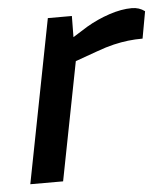

<svg xmlns="http://www.w3.org/2000/svg" viewBox="-43 -550 510 589"><g transform="rotate(-5 212.0 -255.5)"><path d="M27 0 125 -503H199L198 -417L176 -424L243 -466Q277 -486 314.5 -498.5Q352 -511 384 -511Q407 -511 424 -498L409 -415Q386 -415 364.5 -412.5Q343 -410 319.5 -404.5Q296 -399 266 -388L199 -364L128 0Z"/></g></svg>

Font: REM
Style: Italic
Weight: 400
Italic angle: -11°
Designer: Octavio Pardo
Foundry: Ashler Design
Version: Version 1.005;gftools[0.9.28]